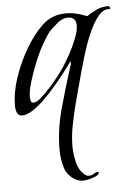

<svg xmlns="http://www.w3.org/2000/svg" viewBox="-48 -405 477 700"><g transform="rotate(-5 190.5 -55.0)"><path d="M229 258Q216 258 202 252Q171 235 161.5 203.5Q152 172 152 139Q152 65 173.5 -12.5Q195 -90 217 -159Q219 -163 220 -167.5Q221 -172 221 -177Q221 -177 221 -178Q221 -179 220 -179L219 -178L192 -142Q176 -121 153.5 -94.5Q131 -68 106.5 -44.5Q82 -21 58 -7Q51 -4 44 -1Q37 2 29 2Q13 2 8.5 -10.5Q4 -23 4 -36Q4 -83 22 -137Q40 -191 69 -240.5Q98 -290 132 -322Q168 -355 217 -355Q237 -355 256.5 -350.5Q276 -346 295 -338Q312 -350 332 -359Q352 -368 373 -368Q378 -368 381 -362V-359Q380 -356 378 -356.5Q376 -357 374 -357Q355 -357 339 -338.5Q323 -320 309 -291.5Q295 -263 284.5 -232Q274 -201 266.5 -174.5Q259 -148 255 -134Q247 -106 239.5 -77Q232 -48 224 -19Q215 17 207.5 55Q200 93 200 131Q200 159 208 191Q216 223 241 240Q244 242 251 242Q262 242 269.5 236.5Q277 231 284 231Q287 231 287 233Q287 241 275 246.5Q263 252 249 255Q235 258 229 258ZM73 -41Q84 -41 100.5 -55.5Q117 -70 135.5 -90.5Q154 -111 168.5 -130Q183 -149 189 -158Q201 -176 216 -203Q231 -230 242.5 -259Q254 -288 254 -308Q254 -339 224 -339Q205 -339 185.5 -323Q166 -307 154 -294Q141 -278 124.5 -248Q108 -218 94 -183Q80 -148 70.5 -116Q61 -84 61 -63Q61 -57 63 -49Q65 -41 73 -41Z"/></g></svg>

Font: Beau Rivage
Style: Regular
Weight: 400
Designer: Robert E. Leuschke
Foundry: Robert E. Leuschke
Version: Version 1.010; ttfautohint (v1.8.3)